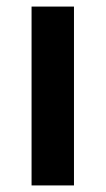

<svg xmlns="http://www.w3.org/2000/svg" viewBox="-20 -564 321 584"><path d="M205 0H76V-544H205Z"/></svg>

Font: Noto Sans Hebrew Thin SemiBold
Style: Regular
Weight: 600
Version: Version 3.001